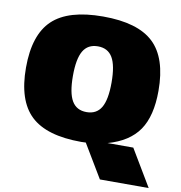

<svg xmlns="http://www.w3.org/2000/svg" viewBox="-98 -810 1050 1116"><g transform="rotate(10 427.0 -252.0)"><path d="M566 216 448 19Q442 20 421 20Q216 20 123 -68Q30 -156 30 -350Q30 -544 123 -632Q216 -720 421 -720Q626 -720 719 -632Q812 -544 812 -350Q812 -201 755 -118Q698 -35 573 0H725L854 216ZM507.5 -497.5Q480 -544 421 -544Q362 -544 334.5 -497.5Q307 -451 307 -350Q307 -249 334.5 -202.5Q362 -156 421 -156Q480 -156 507.5 -202.5Q535 -249 535 -350Q535 -451 507.5 -497.5Z"/></g></svg>

Font: Fivo Sans Modern ExtBlk
Style: Regular
Weight: 950
Designer: Alexander Slobzheninov
Foundry: Alexander Slobzheninov
Version: 1.0